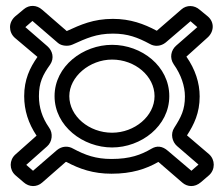

<svg xmlns="http://www.w3.org/2000/svg" viewBox="-20 -667 759 651"><path d="M358 -128C305 -128 269 -141 228 -163C211 -173 190 -172 173 -158L92 -88L69 -108L140 -171C157 -186 161 -215 146 -235C123 -268 112 -303 112 -341C112 -387 125 -413 150 -448C165 -470 158 -495 141 -510L66 -575L90 -596L177 -521C189 -511 211 -509 226 -516C273 -537 306 -553 363 -553C413 -553 447 -540 488 -518C505 -508 526 -510 542 -523L626 -595L649 -575L577 -512C560 -497 554 -471 569 -449C594 -414 607 -375 607 -340C607 -295 594 -270 571 -234C557 -213 564 -186 580 -172L653 -109L629 -88L550 -155C530 -173 511 -173 494 -163C458 -142 421 -128 358 -128ZM358 -78C427 -78 475 -94 517 -118L598 -48C615 -33 640 -31 661 -49L689 -73C710 -92 710 -125 689 -144L614 -208C638 -245 657 -284 657 -340C657 -386 642 -432 612 -475L683 -539C706 -559 708 -591 685 -611L657 -634C639 -650 613 -651 595 -635L512 -563H511C468 -586 422 -603 363 -603C296 -603 253 -583 207 -562H206L123 -634C104 -651 79 -651 61 -636L31 -611C20 -601 14 -588 14 -575C14 -562 19 -549 30 -539L107 -474C81 -437 62 -397 62 -341C62 -293 76 -249 104 -207L32 -143C11 -124 11 -92 32 -73L60 -49C79 -32 105 -32 123 -48L203 -118H205C250 -94 296 -78 358 -78ZM360 -515C262 -515 165 -443 165 -341C165 -239 262 -167 360 -167C458 -167 554 -239 554 -341C554 -443 460 -515 360 -515ZM360 -465C438 -465 504 -409 504 -341C504 -273 436 -217 360 -217C282 -217 215 -273 215 -341C215 -407 284 -465 360 -465Z"/></svg>

Font: DIN Rundschrift
Style: MittelKont
Weight: 400
Version: Version 1.027